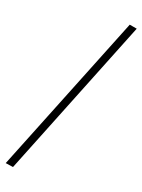

<svg xmlns="http://www.w3.org/2000/svg" viewBox="-233 -784 689 930"><g transform="rotate(30 112.0 -319.5)"><path d="M0 121 40 120 224 -760H185Z"/></g></svg>

Font: Noto Serif Hebrew ExtraCondensed Light
Style: Regular
Weight: 300
Width: 2
Designer: Monotype Design Team
Foundry: Monotype Imaging Inc.
Version: Version 2.004